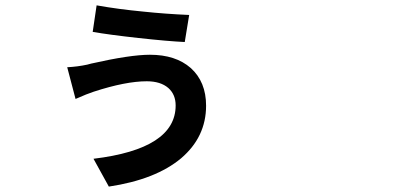

<svg xmlns="http://www.w3.org/2000/svg" viewBox="-20 -648 1540 721"><path d="M388.7 52.7 331.1 -51.8Q639.6 -88.9 639.6 -252Q639.6 -293 612.3 -317.4Q583 -342.8 531.2 -342.8Q452.1 -342.8 332 -303.7Q307.6 -295.9 263.7 -276.4L232.4 -395.5Q271.5 -397.5 307.6 -405.3Q312.5 -406.2 322.3 -409.2Q468.8 -442.4 543 -442.4Q639.6 -442.4 696.3 -392.6Q753.9 -340.8 753.9 -251Q753.9 -133.8 660.2 -53.7Q564.5 26.4 388.7 52.7ZM673.8 -490.2Q609.4 -493.2 499 -505.4Q388.7 -517.6 328.1 -528.3L342.8 -627.9Q424.8 -613.3 517.6 -604.5Q600.6 -595.7 690.4 -591.8Z"/></svg>

Font: Bpmf GenSeki Gothic B
Style: B
Weight: 700
Foundry: But Ko
Version: Version 1.320